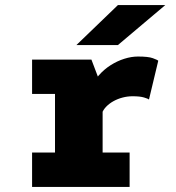

<svg xmlns="http://www.w3.org/2000/svg" viewBox="-20 -734 690 754"><path d="M106 0V-135H196V-365H106V-500H339L383 -384V-135H489V0ZM380 -288 323 -320Q323 -355 335.2 -384.8Q347.5 -414.5 368 -438Q388.5 -461.5 414.5 -478Q440.5 -494.5 468.2 -503.2Q496 -512 522 -512Q562.5 -512 580.2 -505.5Q598 -499 601.5 -495.5L565 -343Q561.5 -346.5 545.5 -351.2Q529.5 -356 501 -356Q481 -356 461.8 -351Q442.5 -346 425.8 -336.8Q409 -327.5 397 -315Q385 -302.5 380 -288ZM443 -557H280L443 -714H629Z"/></svg>

Font: Trispace Thin ExtraBold
Style: Regular
Weight: 800
Version: Version 1.210